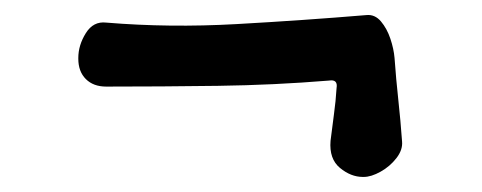

<svg xmlns="http://www.w3.org/2000/svg" viewBox="-20 -333 640 255"><path d="M462 -98Q446 -98 431.5 -110Q417 -122 419 -146Q421 -163 423.5 -181Q426 -199 427 -216Q429 -228 417 -226Q344 -220 269.5 -219Q195 -218 121 -218Q104 -218 94 -228Q84 -238 84 -255V-256Q84 -273 94 -289Q104 -305 121 -303Q205 -296 294 -301Q383 -306 467 -313Q478 -314 486 -304.5Q494 -295 498.5 -281.5Q503 -268 504 -256Q506 -228 509 -200.5Q512 -173 514 -145Q515 -134 506.5 -123Q498 -112 485.5 -105Q473 -98 463 -98Z"/></svg>

Font: Winky Sans Medium
Style: Regular
Weight: 500
Designer: Simon Atzbach
Foundry: typofactur
Version: Version 1.205